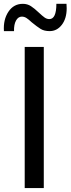

<svg xmlns="http://www.w3.org/2000/svg" viewBox="-23 -963 362 983"><path d="M201.2 -722.7V0H103.5V-722.7ZM139.6 -848.6Q124 -863.3 112.8 -870.6Q101.6 -877.9 88.9 -877.9Q70.3 -877.9 59.1 -857.9Q47.9 -837.9 48.8 -803.7H-2.9Q-6.8 -862.3 20 -902.8Q46.9 -943.4 93.8 -943.4Q117.2 -943.4 135.3 -931.6Q153.3 -919.9 174.8 -899.4Q193.4 -881.8 205.1 -873.5Q216.8 -865.2 229.5 -865.2Q265.6 -865.2 265.6 -943.4H317.4Q318.4 -935.5 318.4 -920.9Q318.4 -868.2 293.5 -835.9Q268.6 -803.7 231.4 -803.7Q203.1 -803.7 185.1 -814.9Q167 -826.2 139.6 -848.6Z"/></svg>

Font: Josefin Sans CFJ
Style: Regular
Weight: 400
Designer: Santiago Orozco
Foundry: Typemade
Version: Version 2.000